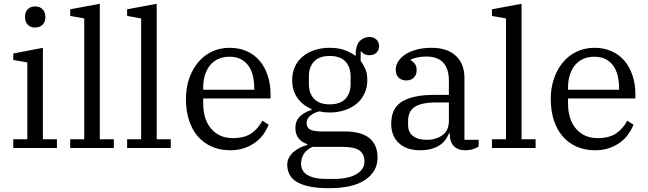

<svg xmlns="http://www.w3.org/2000/svg" viewBox="-20 -780 3414 1012"><path d="M165 -635Q139 -635 125.5 -650.5Q112 -666 112 -688V-693Q112 -715 125.5 -730.5Q139 -746 165 -746Q191 -746 205 -730.5Q219 -715 219 -693V-688Q219 -666 205 -650.5Q191 -635 165 -635ZM50 -46H124V-451L50 -464V-498L206 -528V-46H280V0H50Z M350 -46H424V-683L350 -696V-731L506 -760V-46H580V0H350Z M650 -46H724V-683L650 -696V-731L806 -760V-46H880V0H650Z M1194 12Q1139 12 1095.5 -7.5Q1052 -27 1022 -62Q992 -97 976 -147Q960 -197 960 -258Q960 -318 977.5 -367.5Q995 -417 1025.5 -453Q1056 -489 1098 -508.5Q1140 -528 1190 -528Q1241 -528 1281 -510Q1321 -492 1348.5 -459.5Q1376 -427 1391 -382Q1406 -337 1406 -284V-261H1051V-235Q1051 -150 1093.5 -101Q1136 -52 1207 -52Q1269 -52 1305.5 -77.5Q1342 -103 1363 -144L1396 -123Q1386 -97 1368.5 -72.5Q1351 -48 1326 -29.5Q1301 -11 1268 0.5Q1235 12 1194 12ZM1051 -307H1320V-317Q1320 -352 1312.5 -382Q1305 -412 1289 -434Q1273 -456 1248.5 -468.5Q1224 -481 1190 -481Q1156 -481 1130 -469Q1104 -457 1086.5 -435Q1069 -413 1060 -383.5Q1051 -354 1051 -319Z M1713 212Q1653 212 1611 203Q1569 194 1543 178Q1517 162 1505.5 139Q1494 116 1494 88Q1494 68 1503 51Q1512 34 1527 21Q1542 8 1561 -1.5Q1580 -11 1600 -16V-20Q1537 -42 1537 -105Q1537 -145 1562.5 -168Q1588 -191 1622 -200V-205Q1575 -225 1547.5 -264Q1520 -303 1520 -358Q1520 -397 1534.5 -428.5Q1549 -460 1575.5 -482Q1602 -504 1638 -516Q1674 -528 1717 -528Q1764 -528 1797.5 -515.5Q1831 -503 1854 -485Q1855 -543 1876.5 -564Q1898 -585 1927 -585Q1949 -585 1963.5 -572Q1978 -559 1978 -537Q1978 -516 1964.5 -502.5Q1951 -489 1927 -489Q1899 -489 1884 -509H1881V-459Q1892 -444 1904 -420Q1916 -396 1916 -358Q1916 -319 1901 -287Q1886 -255 1859.5 -233Q1833 -211 1796.5 -199Q1760 -187 1717 -187Q1689 -187 1664 -193Q1638 -188 1617 -171.5Q1596 -155 1596 -132Q1596 -107 1615 -97Q1634 -87 1679 -87H1797Q1885 -87 1927.5 -51.5Q1970 -16 1970 50Q1970 124 1905 168Q1840 212 1713 212ZM1718 -230Q1773 -230 1800.5 -259Q1828 -288 1828 -338V-377Q1828 -427 1800.5 -456Q1773 -485 1718 -485Q1663 -485 1635.5 -456Q1608 -427 1608 -377V-338Q1608 -288 1635.5 -259Q1663 -230 1718 -230ZM1567 83Q1567 123 1601.5 143Q1636 163 1694 163H1741Q1816 163 1858.5 138Q1901 113 1901 71Q1901 33 1875 13.5Q1849 -6 1784 -6H1628Q1596 8 1581.5 31Q1567 54 1567 83Z M2195 12Q2123 12 2082.5 -25.5Q2042 -63 2042 -128Q2042 -165 2054 -193.5Q2066 -222 2093.5 -241Q2121 -260 2165 -270Q2209 -280 2272 -280H2346V-356Q2346 -417 2316.5 -449.5Q2287 -482 2228 -482Q2202 -482 2180 -477.5Q2158 -473 2144 -465V-463Q2155 -457 2165.5 -445Q2176 -433 2176 -411Q2176 -385 2161 -370.5Q2146 -356 2121 -356Q2097 -356 2081.5 -370.5Q2066 -385 2066 -414Q2066 -436 2079 -456.5Q2092 -477 2116 -493Q2140 -509 2175.5 -518.5Q2211 -528 2256 -528Q2337 -528 2382.5 -486Q2428 -444 2428 -368V-43H2503V-8Q2492 0 2473.5 6Q2455 12 2432 12Q2393 12 2372 -10Q2351 -32 2351 -69V-76H2346Q2339 -59 2327.5 -43Q2316 -27 2298 -15Q2280 -3 2254.5 4.5Q2229 12 2195 12ZM2230 -43Q2278 -43 2312 -67.5Q2346 -92 2346 -143V-240H2281Q2238 -240 2209 -233.5Q2180 -227 2163 -214.5Q2146 -202 2138.5 -184Q2131 -166 2131 -142V-121Q2131 -83 2157 -63Q2183 -43 2230 -43Z M2573 -46H2647V-683L2573 -696V-731L2729 -760V-46H2803V0H2573Z M3117 12Q3062 12 3018.5 -7.5Q2975 -27 2945 -62Q2915 -97 2899 -147Q2883 -197 2883 -258Q2883 -318 2900.5 -367.5Q2918 -417 2948.5 -453Q2979 -489 3021 -508.5Q3063 -528 3113 -528Q3164 -528 3204 -510Q3244 -492 3271.5 -459.5Q3299 -427 3314 -382Q3329 -337 3329 -284V-261H2974V-235Q2974 -150 3016.5 -101Q3059 -52 3130 -52Q3192 -52 3228.5 -77.5Q3265 -103 3286 -144L3319 -123Q3309 -97 3291.5 -72.5Q3274 -48 3249 -29.5Q3224 -11 3191 0.5Q3158 12 3117 12ZM2974 -307H3243V-317Q3243 -352 3235.5 -382Q3228 -412 3212 -434Q3196 -456 3171.5 -468.5Q3147 -481 3113 -481Q3079 -481 3053 -469Q3027 -457 3009.5 -435Q2992 -413 2983 -383.5Q2974 -354 2974 -319Z"/></svg>

Font: IBM Plex Serif
Style: Regular
Weight: 400
Designer: Mike Abbink, Paul van der Laan, Pieter van Rosmalen
Foundry: Bold Monday
Version: Version 2.6